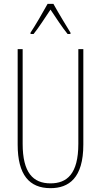

<svg xmlns="http://www.w3.org/2000/svg" viewBox="-20 -970 526 1000"><path d="M258 -950H228C204 -906 160 -831 139 -800V-793H155C182 -826 218 -883 243 -920C270 -880 304 -827 332 -793H347V-800C335 -819 284 -903 258 -950ZM414 -217V-714H388V-221C388 -63 328 -15 243 -15C152 -15 98 -71 98 -221V-714H72V-217C72 -59 133 10 243 10C338 10 414 -42 414 -217Z"/></svg>

Font: Noto Sans Georgian ExtraCondensed Thin
Style: Regular
Weight: 100
Width: 2
Designer: Monotype Design Team, Akaki Razmadze
Foundry: Google LLC
Version: Version 2.005